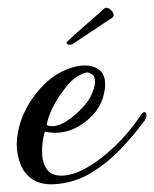

<svg xmlns="http://www.w3.org/2000/svg" viewBox="-20 -465 396 493"><path d="M120 8Q85 10 63.5 -4.5Q42 -19 32.5 -43.5Q23 -68 23 -95Q23 -110 26 -125Q29 -140 33 -153Q44 -185 63 -212Q82 -239 104 -258Q125 -276 150.5 -286.5Q176 -297 198 -297Q220 -297 235 -285.5Q250 -274 250 -248Q250 -234 244 -213Q233 -178 197.5 -151Q162 -124 121 -124Q109 -124 95 -127Q88 -102 88 -76Q88 -49 99.5 -31.5Q111 -14 137 -14Q167 -14 203 -34.5Q239 -55 275.5 -90Q312 -125 342 -170Q346 -177 351 -177Q356 -177 356 -169Q356 -161 351 -155Q324 -118 289 -81.5Q254 -45 212 -20Q170 5 120 8ZM114 -141Q131 -141 151 -154Q171 -167 188.5 -185Q206 -203 213 -218Q224 -240 224 -255Q224 -269 216.5 -274Q209 -279 205 -279Q195 -279 177.5 -268Q160 -257 143 -233Q127 -212 115 -188Q103 -164 100 -144Q106 -141 114 -141ZM159 -350Q151 -350 151 -355Q151 -358 154 -359Q159 -364 164.5 -369.5Q170 -375 176 -380L249 -444Q250 -445 253 -445Q259 -445 265.5 -438.5Q272 -432 272 -426Q272 -423 269 -420L165 -351Q163 -350 159 -350Z"/></svg>

Font: Gwendolyn
Style: Bold
Weight: 700
Designer: Robert E. Leuschke
Foundry: Robert E. Leuschke
Version: Version 1.010; ttfautohint (v1.8.3)